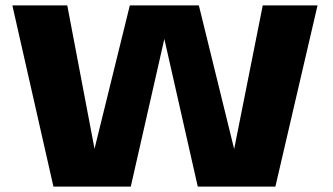

<svg xmlns="http://www.w3.org/2000/svg" viewBox="-20 -695 1240 715"><path d="M179 0 26 -675H230.5L332 -141L463.5 -675H720.5L852 -140L958.5 -675H1162.5L1005.5 0H716.5L592 -550L467 0Z"/></svg>

Font: Anybody ExtraExpanded Regular
Style: Bold
Weight: 700
Width: 8
Designer: Tyler Finck
Foundry: Etcetera Type Company
Version: Version 1.010; ttfautohint (v1.8.3) -l 8 -r 50 -G 200 -x 14 